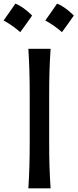

<svg xmlns="http://www.w3.org/2000/svg" viewBox="-62 -1021 421 1041"><path d="M91.8 0Q95.7 -62.5 97.4 -120.8Q99.1 -179.2 99.1 -249.5V-503.9Q99.1 -575.2 97.4 -634Q95.7 -692.9 91.8 -756.3H212.4Q208 -692.9 206.3 -634Q204.6 -575.2 204.6 -503.9V-249.5Q204.6 -179.2 206.3 -120.8Q208 -62.5 212.4 0ZM247.5 -1001.3Q289.4 -985.2 338.3 -936.8Q322.7 -914.3 306.9 -892Q291 -869.7 273.8 -846.6Q233 -883.1 183.6 -910Q200.2 -933.6 215.8 -955.6Q231.4 -977.6 247.5 -1001.3ZM21.4 -1001.3Q63.3 -985.2 112.2 -936.8Q96.6 -914.3 80.8 -892Q64.9 -869.7 47.7 -846.6Q6.9 -883.1 -42.5 -910Q-25.8 -933.6 -10.3 -955.6Q5.3 -977.6 21.4 -1001.3Z"/></svg>

Font: Pinar-DS1-FD Medium
Style: Regular
Weight: 500
Designer: Amin Abedi
Version: Version 3.000